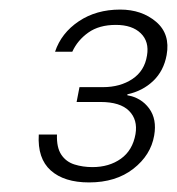

<svg xmlns="http://www.w3.org/2000/svg" viewBox="-20 -728 370 401"><path d="M166 -347Q114 -347 86 -372Q58 -397 61 -447H99Q98 -420 108 -405Q118 -390 135.5 -384.5Q153 -379 173 -379Q208 -379 232.5 -396.5Q257 -414 263 -448Q268 -478 249.5 -496.5Q231 -515 190 -515H140L146 -546H195Q231 -546 256.5 -563Q282 -580 287 -612Q292 -641 274 -658.5Q256 -676 222 -676Q187 -676 164.5 -660Q142 -644 131 -620H95Q108 -659 144.5 -683.5Q181 -708 231 -708Q276 -708 306 -682.5Q336 -657 328 -613Q322 -580 300 -559Q278 -538 246 -531V-529Q275 -524 291.5 -501.5Q308 -479 302 -445Q295 -404 258.5 -375.5Q222 -347 166 -347Z"/></svg>

Font: DM Sans 11pt ExtraLight
Style: Italic
Weight: 250
Italic angle: -10°
Version: Version 4.004;gftools[0.9.30]